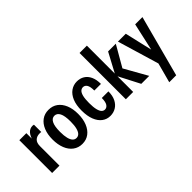

<svg xmlns="http://www.w3.org/2000/svg" viewBox="-65 -1313 2111 2111"><g transform="rotate(-45 990.5 -257.5)"><path d="M51 0V-510H160V-391H165V0ZM165 -303 149 -388Q166 -458 195 -489Q224 -520 265 -520Q276 -520 285 -517V-403Q282 -404 276 -404.5Q270 -405 261 -405Q217 -405 191 -380Q165 -355 165 -303Z M513 10Q453 10 407.5 -23.5Q362 -57 338 -117.5Q314 -178 314 -257Q314 -337 338.5 -396Q363 -455 407.5 -487.5Q452 -520 513 -520Q575 -520 619.5 -487.5Q664 -455 688.5 -396Q713 -337 713 -257Q713 -178 688.5 -117.5Q664 -57 619.5 -23.5Q575 10 513 10ZM513 -82Q539 -82 557 -100.5Q575 -119 585 -158Q595 -197 595 -257Q595 -346 573.5 -387Q552 -428 513 -428Q475 -428 453.5 -387Q432 -346 432 -257Q432 -197 442 -158Q452 -119 470 -100.5Q488 -82 513 -82Z M949 10Q895 10 853.5 -21Q812 -52 788.5 -111.5Q765 -171 765 -256Q765 -342 789.5 -400.5Q814 -459 857 -489.5Q900 -520 954 -520Q1004 -520 1042 -496.5Q1080 -473 1101.5 -427Q1123 -381 1123 -313H1020Q1020 -375 1003 -401.5Q986 -428 957 -428Q935 -428 918 -412Q901 -396 891.5 -358.5Q882 -321 882 -257Q882 -192 891.5 -153.5Q901 -115 917.5 -98.5Q934 -82 955 -82Q984 -82 1002 -109.5Q1020 -137 1020 -197H1123Q1123 -130 1100 -84Q1077 -38 1037.5 -14Q998 10 949 10Z M1197 0V-720H1311V0ZM1437 0 1300 -265 1431 -510H1551L1397 -243L1398 -289L1561 0Z M1667 205 1744 -82 1763 -110 1852 -510H1965L1775 205ZM1739 9 1584 -510H1706L1809 -66Z"/></g></svg>

Font: Instrument Sans Condensed SemiBold
Style: Regular
Weight: 600
Width: 3
Designer: Rodrigo Fuenzalida
Foundry: fragTYPE
Version: Version 1.000;gftools[0.9.28]